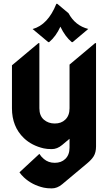

<svg xmlns="http://www.w3.org/2000/svg" viewBox="-20 -787 597 1026"><path d="M281.2 -766.6H286.1L346.2 -716.3Q381.8 -649.9 451.7 -632.3L368.2 -562H363.3Q328.1 -591.3 302.7 -644.5Q279.3 -592.8 242.7 -562H237.8L154.3 -631.8Q236.3 -654.3 281.2 -766.6ZM256.8 9.8Q231.4 9.8 213.9 5.9Q149.9 -8.8 107.9 -48.8Q43.9 -109.9 43.9 -208.5V-438L185.5 -556.6H190.4V-208.5Q190.4 -168.5 214.4 -147.5Q238.3 -127 272.5 -127Q307.6 -127 328.6 -147.5Q351.6 -168.9 351.6 -208.5V-441.9L488.3 -556.6H493.2V-4.4Q493.2 26.9 481 47.4Q469.7 65.9 446.3 85.4L312 197.8Q285.6 219.7 256.8 219.7Q231.4 219.7 213.9 215.8Q151.4 201.7 107.9 161.1Q94.2 148.4 84 133.8L190.4 35.2Q199.7 50.3 214.4 62.5Q238.3 83 272.5 83Q307.6 83 328.6 62.5Q351.6 41 351.6 1.5V-45.4L312 -12.2Q285.6 9.8 256.8 9.8Z"/></svg>

Font: Gothica
Style: Bold
Weight: 700
Designer: Wojciech Kalinowski "wmk69" (wmk69@o2.pl)
Foundry: Wojciech Kalinowski "wmk69" (wmk69@o2.pl)
Version: Version 2.1.0; 2021-05-14